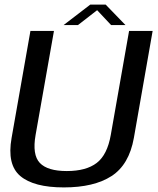

<svg xmlns="http://www.w3.org/2000/svg" viewBox="-20 -809 684 833"><path d="M257.1 4.1Q387.9 4.1 464 -45.2Q540.1 -94.5 560.8 -210.7L642.2 -674.7H540L460.6 -223.4Q445.5 -137.3 399.6 -102.1Q353.8 -66.9 269.7 -66.9Q186.2 -66.9 152.7 -102.2Q119.3 -137.6 134.4 -223.4L214.1 -674.7H112L30.3 -210.7Q9.6 -94.5 68.2 -45.2Q126.7 4.1 257.1 4.1ZM255.9 -700.3H318.3L401.4 -764.8L462 -700.3H524.3L438.5 -789H371.6Z"/></svg>

Font: Anybody Thin
Style: Italic
Weight: 100
Italic angle: -10°
Designer: Tyler Finck
Foundry: Etcetera Type Company
Version: Version 1.114;gftools[0.9.25]